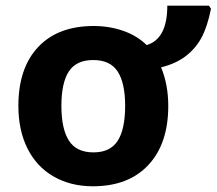

<svg xmlns="http://www.w3.org/2000/svg" viewBox="-20 -648 765 678"><path d="M574.2 -273.9Q574.2 -140.6 503.9 -65.4Q433.6 9.8 308.1 9.8Q229.5 9.8 169.4 -24.7Q109.4 -59.1 77.1 -123.5Q44.9 -188 44.9 -273.9Q44.9 -407.7 114.7 -481.9Q184.6 -556.2 311 -556.2Q365.7 -556.2 414.6 -539.3Q463.4 -522.5 498 -488.8Q570.8 -510.7 570.8 -627.9H717.8L725.1 -617.2Q711.9 -551.8 690.7 -513.4Q669.4 -475.1 634.8 -449Q600.1 -422.9 548.8 -410.2Q574.2 -349.1 574.2 -273.9ZM196.8 -273.9Q196.8 -192.9 223.4 -151.4Q250 -109.9 310.1 -109.9Q369.6 -109.9 395.8 -151.1Q421.9 -192.4 421.9 -273.9Q421.9 -355 395.5 -395.5Q369.1 -436 309.1 -436Q249.5 -436 223.1 -395.8Q196.8 -355.5 196.8 -273.9Z"/></svg>

Font: Zoram GWebM
Style: Bold
Weight: 700
Foundry: Ascender Corporation
Version: Version 1.000